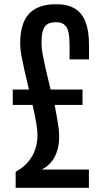

<svg xmlns="http://www.w3.org/2000/svg" viewBox="-20 -890 479 910"><path d="M54.2 0V-76.2Q76.7 -87.9 97.9 -106.9Q119.1 -126 134.5 -153.6Q149.9 -181.2 155.5 -218.5Q161.1 -255.9 152.3 -303.7Q148.4 -325.7 144 -348.1Q139.6 -370.6 134.3 -392.6H40.5V-465.8H117.2L95.7 -557.6Q86.4 -599.1 81.1 -627.9Q75.7 -656.7 75.7 -683.6Q75.7 -780.8 118.2 -825.4Q160.6 -870.1 245.6 -870.1Q300.3 -870.1 334.7 -849.4Q369.1 -828.6 385.5 -785.9Q401.9 -743.2 401.9 -677.2V-608.4H309.6V-680.2Q309.6 -711.9 304.9 -735.4Q300.3 -758.8 286.6 -771.7Q272.9 -784.7 245.6 -784.7Q224.6 -784.7 209 -777.8Q193.4 -771 185.1 -750.2Q176.8 -729.5 176.8 -687.5Q176.8 -662.6 181.4 -636.7Q186 -610.8 195.3 -568.8L219.7 -465.8H371.1V-392.6H238.8Q243.7 -369.1 247.6 -346.2Q251.5 -323.2 255.4 -300.8Q264.2 -246.1 257.6 -203.9Q251 -161.6 230.5 -132.1Q210 -102.5 177.7 -86.4H401.4V0Z"/></svg>

Font: Antonio Medium
Style: Regular
Weight: 500
Designer: Vernon Adams
Foundry: Vernon Adams
Version: Version 1.002